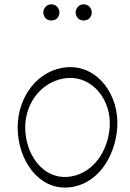

<svg xmlns="http://www.w3.org/2000/svg" viewBox="-20 -858 605 891"><path d="M256 -800C256 -810 252 -819 245 -827C238 -834 228 -838 218 -838C208 -838 199 -834 192 -827C185 -819 181 -810 181 -800C181 -790 185 -781 192 -773C199 -766 208 -763 218 -763C228 -763 238 -766 245 -773C252 -781 256 -790 256 -800ZM406 -800C406 -810 402 -819 395 -827C388 -834 378 -838 368 -838C358 -838 349 -834 342 -827C335 -819 331 -810 331 -800C331 -790 335 -781 342 -773C349 -766 358 -763 368 -763C378 -763 388 -766 395 -773C402 -781 406 -790 406 -800ZM295 12C428 3 514 -125 524 -265C535 -418 432 -556 292 -546C155 -536 62 -408 62 -267C62 -116 158 22 295 12ZM97 -267C97 -385 180 -488 295 -496C411 -504 498 -392 489 -268C481 -150 405 -45 292 -37C178 -29 97 -142 97 -267Z"/></svg>

Font: Nupuram Thin
Style: Regular
Weight: 100
Designer: Santhosh Thottingal (santhosh.thottingal@gmail.com)
Foundry: SMC
Version: Version 1.000